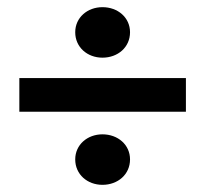

<svg xmlns="http://www.w3.org/2000/svg" viewBox="-20 -595 573 536"><path d="M343 -505C343 -546 309 -575 266 -575C224 -575 190 -546 190 -505C190 -463 224 -434 266 -434C309 -434 343 -463 343 -505ZM266 -79C309 -79 343 -108 343 -150C343 -191 309 -220 266 -220C224 -220 190 -191 190 -150C190 -108 224 -79 266 -79ZM499 -283V-377H34V-283Z"/></svg>

Font: Falling Sky
Style: Med
Weight: 500
Designer: Paul D. Hunt
Foundry: Adobe Systems Incorporated
Version: Version 1.02